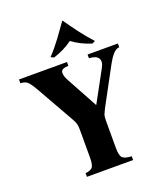

<svg xmlns="http://www.w3.org/2000/svg" viewBox="-160 -1006 955 1113"><g transform="rotate(-20 317.0 -449.5)"><path d="M428 -665H615V-642Q593 -640 574.5 -618.5Q556 -597 539 -565L416 -337Q408 -321 402.5 -308Q397 -295 397 -269V-100Q397 -51 412 -38Q427 -25 467 -23V0H182V-23Q211 -25 224 -38Q237 -51 237 -100V-269Q237 -295 233 -308Q229 -321 220 -337L91 -565Q72 -599 59.5 -615Q47 -631 35 -636Q23 -641 5 -642V-665H301V-642Q257 -640 254.5 -618.5Q252 -597 270 -565L374 -374H376L480 -565Q498 -598 485 -619Q472 -640 428 -642ZM476 -715Q409 -736 358 -774Q307 -736 240 -715L221 -724Q259 -764 293 -810Q327 -856 357 -899H359Q389 -856 423.5 -810Q458 -764 495 -724Z"/></g></svg>

Font: Bona Nova SC
Style: Bold
Weight: 700
Designer: Mateusz Machalski
Foundry: Capitalics
Version: Version 4.001; ttfautohint (v1.8.4.7-5d5b)